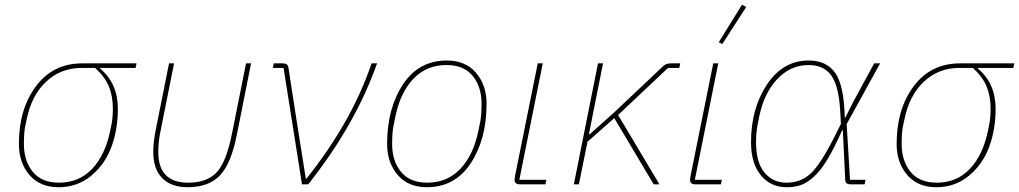

<svg xmlns="http://www.w3.org/2000/svg" viewBox="-20 -771 4262 803"><path d="M547 -487H399V-484Q473 -422 473 -316Q473 -231 446.5 -158Q420 -85 362 -36.5Q304 12 225 12Q147 12 103 -39.5Q59 -91 59 -169Q59 -315 130.5 -410.5Q202 -506 324 -506H551ZM378 -487H322Q234 -487 172.5 -429Q111 -371 91 -269L85 -241Q80 -214 80 -169Q80 -98 117 -52.5Q154 -7 227 -7Q310 -7 365 -64.5Q420 -122 441 -225L445 -244Q452 -275 452 -316Q452 -369 435.5 -409Q419 -449 378 -487Z M708 -506 651 -221Q642 -178 642 -135Q642 -7 767 -7Q845 -7 885.5 -49.5Q926 -92 950 -211L1009 -506H1030L971 -210Q947 -87 900 -37.5Q853 12 765 12Q695 12 658 -26.5Q621 -65 621 -135Q621 -176 631 -226L687 -506Z M1269 0H1243L1166 -487H1121L1125 -506H1163Q1183 -506 1186 -490L1225 -238L1259 -24H1262Q1452 -263 1534 -506H1557Q1466 -248 1269 0Z M1765 12Q1687 12 1643 -39.5Q1599 -91 1599 -169Q1599 -317 1665 -417.5Q1731 -518 1849 -518Q1927 -518 1971 -466.5Q2015 -415 2015 -337Q2015 -189 1949 -88.5Q1883 12 1765 12ZM1767 -7Q1850 -7 1905 -64.5Q1960 -122 1981 -225L1989 -265Q1994 -292 1994 -337Q1994 -408 1957 -453.5Q1920 -499 1847 -499Q1764 -499 1709 -441.5Q1654 -384 1633 -281L1625 -241Q1620 -214 1620 -169Q1620 -98 1657 -52.5Q1694 -7 1767 -7Z M2265 -19 2261 0H2155Q2132 0 2132 -19Q2132 -23 2134 -35L2229 -506H2250L2152 -19Z M2714 0 2549 -277 2437 -178 2401 0H2380L2481 -506H2502L2443 -210H2447L2552 -304L2753 -494Q2766 -506 2785 -506H2825L2821 -487H2774L2565 -290L2738 0Z M3101 -742 3001 -587 2986 -594 3083 -751ZM2999 -19 2995 0H2889Q2866 0 2866 -19Q2866 -23 2868 -35L2963 -506H2984L2886 -19Z M3600 -19 3596 0H3538Q3515 0 3515 -19L3505 -226H3502Q3469 -151 3440 -103.5Q3411 -56 3383 -31Q3355 -6 3329.5 3Q3304 12 3270 12Q3203 12 3162 -38Q3121 -88 3121 -176Q3121 -318 3188 -418Q3255 -518 3362 -518Q3437 -518 3473.5 -465.5Q3510 -413 3513 -280H3516L3549 -346L3636 -506H3661L3521 -252L3535 -19ZM3470 -199 3497 -253 3494 -307Q3488 -412 3456.5 -455.5Q3425 -499 3362 -499Q3286 -499 3230.5 -440Q3175 -381 3155 -282L3148 -247Q3142 -214 3142 -176Q3142 -92 3177 -49.5Q3212 -7 3270 -7Q3328 -7 3369.5 -44.5Q3411 -82 3470 -199Z M4218 -487H4070V-484Q4144 -422 4144 -316Q4144 -231 4117.5 -158Q4091 -85 4033 -36.5Q3975 12 3896 12Q3818 12 3774 -39.5Q3730 -91 3730 -169Q3730 -315 3801.5 -410.5Q3873 -506 3995 -506H4222ZM4049 -487H3993Q3905 -487 3843.5 -429Q3782 -371 3762 -269L3756 -241Q3751 -214 3751 -169Q3751 -98 3788 -52.5Q3825 -7 3898 -7Q3981 -7 4036 -64.5Q4091 -122 4112 -225L4116 -244Q4123 -275 4123 -316Q4123 -369 4106.5 -409Q4090 -449 4049 -487Z"/></svg>

Font: IBM Plex Sans Thin
Style: Italic
Weight: 100
Italic angle: -11.31°
Designer: Mike Abbink, Paul van der Laan, Pieter van Rosmalen
Foundry: Bold Monday
Version: Version 3.0